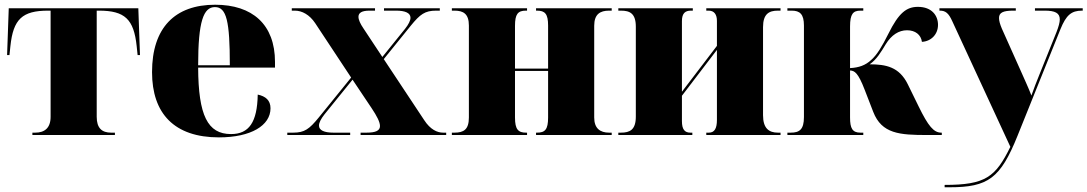

<svg xmlns="http://www.w3.org/2000/svg" viewBox="-20 -571 4599 812"><path d="M117 0H466V-10H450C411 -10 389 -29 389 -77V-526H398C508 -526 546 -490 558 -376L562 -338H572L565 -536H17L10 -338H20L24 -376C36 -490 74 -526 184 -526H194V-77C194 -29 168 -10 129 -10H117Z M906 10C1041 10 1124 -40 1124 -113C1124 -147 1103 -164 1070 -171C1068 -54 1033 -4 957 -4C858 -4 819 -83 818 -285H1143V-309C1143 -468 1047 -551 890 -551C720 -551 623 -454 623 -266C623 -91 717 10 906 10ZM952 -295H818C818 -482 841 -541 889 -541C938 -541 952 -482 952 -295Z M1195 0H1461V-10H1390C1351 -10 1329 -20 1329 -40C1329 -52 1337 -68 1352 -87L1471 -234L1552 -113C1574 -80 1587 -55 1587 -38C1587 -19 1570 -10 1530 -10H1505V0H1867V-10H1854C1829 -10 1800 -23 1774 -63L1603 -321L1717 -462C1757 -511 1777 -526 1825 -526H1840V-536H1604V-526H1655C1694 -526 1716 -516 1716 -496C1716 -484 1708 -468 1693 -449L1597 -330L1517 -451C1504 -470 1496 -487 1496 -500C1496 -516 1509 -526 1543 -526H1566V-536H1214V-526H1227C1257 -526 1289 -509 1313 -473L1465 -243L1328 -74C1288 -25 1268 -10 1220 -10H1195Z M1891 0H2209V-10H2205C2172 -10 2158 -23 2158 -74V-271H2298V-74C2298 -23 2285 -10 2251 -10H2247V0H2567V-10H2556C2518 -10 2493 -28 2493 -74V-462C2493 -511 2518 -526 2556 -526H2567V-536H2247V-526H2251C2285 -526 2298 -512 2298 -463V-281H2158V-462C2158 -511 2170 -526 2204 -526H2209V-536H1891V-526H1902C1940 -526 1963 -512 1963 -463V-74C1963 -23 1941 -10 1902 -10H1891Z M2595 0H2908V-10H2900C2876 -10 2864 -23 2864 -59V-166L3012 -360V-64C3012 -28 3002 -10 2978 -10H2967V0H3281V-10H3270C3232 -10 3207 -28 3207 -84V-456C3207 -512 3232 -526 3270 -526H3281V-536H2967V-526H2977C3001 -526 3012 -509 3012 -483V-377L2864 -183V-482C2864 -515 2878 -526 2902 -526H2910V-536H2595V-526H2606C2644 -526 2669 -514 2669 -458V-78C2669 -22 2644 -10 2606 -10H2595Z M3310 0H3631V-10H3619C3585 -10 3575 -28 3575 -74V-273C3594 -272 3609 -264 3637 -191L3673 -98C3709 -5 3785 0 3901 0H3963V-10H3961C3929 -10 3906 -37 3865 -121L3819 -215C3783 -288 3727 -299 3658 -299C3688 -320 3706 -351 3726 -384C3750 -423 3781 -443 3816 -443C3851 -443 3875 -424 3879 -394C3917 -396 3947 -425 3947 -466C3947 -505 3921 -542 3862 -542C3814 -542 3781 -517 3737 -428C3710 -374 3689 -339 3664 -317C3640 -295 3613 -285 3575 -283V-459C3575 -512 3588 -526 3619 -526H3631V-536H3310V-526H3328C3363 -526 3380 -511 3380 -463V-76C3380 -23 3361 -10 3324 -10H3310Z M3975 211V221H3996C4159 221 4211 183 4283 4L4465 -448C4489 -507 4511 -526 4556 -526H4559V-536H4357V-526H4398C4442 -526 4462 -516 4462 -489C4462 -476 4457 -458 4448 -435L4374 -251C4363 -224 4353 -198 4342 -167C4329 -201 4315 -230 4302 -260L4217 -450C4209 -469 4205 -483 4205 -495C4205 -518 4223 -526 4265 -526H4276V-536H3953V-526H3955C3979 -526 3992 -515 4007 -482L4253 50C4190 178 4148 211 3975 211Z"/></svg>

Font: Noto Serif Display Black
Style: Regular
Weight: 900
Designer: Monotype Design Team
Foundry: Monotype Imaging Inc.
Version: Version 2.009